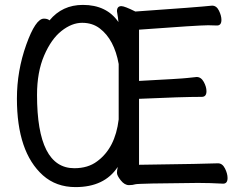

<svg xmlns="http://www.w3.org/2000/svg" viewBox="-20 -739 985 783"><path d="M283 -53Q339 -53 376 -81Q450 -135 464 -252V-478Q446 -578 387 -623Q357 -646 315 -646Q273 -646 231 -613Q189 -580 160 -512.5Q131 -445 131 -352Q131 -53 283 -53ZM288 24Q209 24 155 -24Q49 -119 49 -337Q49 -450 87 -556.5Q125 -663 159 -663Q174 -663 182 -656Q234 -719 318 -719Q415 -719 463 -649Q462 -664 457 -693Q457 -714 475 -714Q488 -714 532 -692Q790 -710 845 -716Q863 -716 873 -695.5Q883 -675 883 -658Q883 -635 865 -635L829 -636Q790 -636 547 -618V-409Q720 -418 744 -421Q768 -424 782 -425Q800 -425 811 -405Q822 -385 822 -367Q822 -344 803 -344Q723 -344 547 -336V-67Q832 -71 869 -73Q887 -73 897.5 -52Q908 -31 908 -13Q908 10 890 10Q836 7 787 7Q543 9 532 12.5Q521 16 506 16Q488 16 472.5 -3.5Q457 -23 457 -34Q457 -44 460 -57V-58Q406 24 288 24Z"/></svg>

Font: LXGW WenKai Lite Medium
Style: Regular
Weight: 500
Designer: LXGW / Fontworks Inc.
Foundry: LXGW / Fontworks Inc.
Version: Version 1.511; March 25, 2025